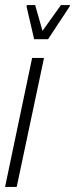

<svg xmlns="http://www.w3.org/2000/svg" viewBox="-22 -739 297 759"><path d="M-2 0 105 -510H152L44 0ZM113 -584 83 -713 84 -719H117L146 -617L219 -719H255L253 -713L168 -584Z"/></svg>

Font: Saira UltraCondensed Light
Style: Italic
Weight: 300
Width: 1
Italic angle: -12°
Designer: Hector Gatti with collaboration of the Omnibus-Type team
Foundry: Omnibus-Type
Version: Version 1.101